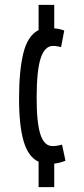

<svg xmlns="http://www.w3.org/2000/svg" viewBox="-20 -661 343 786"><path d="M138 105V1Q96 -18 77 -82Q58 -146 58 -258Q58 -371 75.5 -443Q93 -515 138 -538V-641H202V-545Q225 -543 243 -536L230 -468Q223 -470 215 -471.5Q207 -473 197 -473Q163 -473 146.5 -422.5Q130 -372 130 -260Q130 -158 145.5 -110.5Q161 -63 195 -63Q213 -63 234 -69L248 -3Q226 6 202 9V105Z"/></svg>

Font: Georama ExtraCondensed
Style: Regular
Weight: 400
Width: 2
Designer: Jean-Baptiste Levee
Foundry: Production Type
Version: Version 1.000